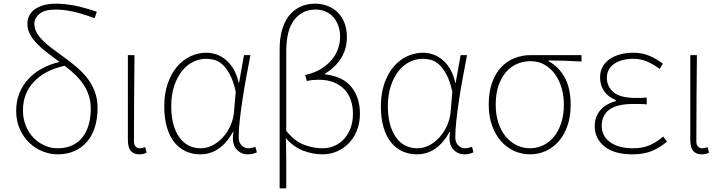

<svg xmlns="http://www.w3.org/2000/svg" viewBox="-20 -827 3927 1045"><path d="M495 -728 507 -763Q433 -788 381 -797.5Q329 -807 286 -807Q245 -807 215 -798Q185 -789 166 -774Q147 -759 138 -739Q129 -719 129 -697Q129 -667 143.5 -640Q158 -613 182.5 -588Q207 -563 238.5 -539Q270 -515 304 -490Q253 -478 209.5 -454.5Q166 -431 134.5 -397Q103 -363 85.5 -319.5Q68 -276 68 -224Q68 -168 88 -124Q108 -80 140 -49.5Q172 -19 212.5 -3Q253 13 293 13Q345 13 385.5 -5Q426 -23 454 -56Q482 -89 496.5 -135.5Q511 -182 511 -238Q511 -289 495.5 -329.5Q480 -370 454.5 -402.5Q429 -435 397 -462Q365 -489 332 -513Q298 -538 268 -560Q238 -582 215.5 -604Q193 -626 180 -649Q167 -672 167 -699Q167 -728 194.5 -751.5Q222 -775 284 -775Q321 -775 369.5 -765.5Q418 -756 495 -728ZM293 -20Q257 -20 223 -35Q189 -50 162.5 -77Q136 -104 120.5 -142.5Q105 -181 105 -227Q105 -318 164 -381.5Q223 -445 332 -469Q361 -447 386.5 -423Q412 -399 431.5 -371Q451 -343 462.5 -309.5Q474 -276 474 -235Q474 -190 463.5 -151Q453 -112 431 -82.5Q409 -53 374.5 -36.5Q340 -20 293 -20Z M737 13Q751 13 760.5 10.5Q770 8 778 4L771 -26Q761 -23 754.5 -21.5Q748 -20 740 -20Q727 -20 718 -29.5Q709 -39 709 -59Q709 -179 710 -292.5Q711 -406 712 -527H676V-66Q676 -24 692 -5.5Q708 13 737 13Z M1070 13Q1180 13 1248 -109H1251Q1240 -49 1264.5 -18Q1289 13 1329 13Q1346 13 1358 9.5Q1370 6 1378 2L1370 -28Q1362 -25 1352 -22.5Q1342 -20 1332 -20Q1310 -20 1294.5 -36.5Q1279 -53 1279 -79Q1279 -120 1285 -173.5Q1291 -227 1300 -286.5Q1309 -346 1320.5 -408Q1332 -470 1343 -527H1308L1281 -376H1279Q1269 -421 1250.5 -452Q1232 -483 1208 -502.5Q1184 -522 1157 -531Q1130 -540 1103 -540Q1058 -540 1016.5 -520.5Q975 -501 943.5 -464Q912 -427 893 -372.5Q874 -318 874 -249Q874 -183 888.5 -134Q903 -85 929 -52.5Q955 -20 991 -3.5Q1027 13 1070 13ZM1073 -20Q997 -20 954.5 -82Q912 -144 912 -249Q912 -311 928 -359Q944 -407 970 -440Q996 -473 1030.5 -490Q1065 -507 1102 -507Q1122 -507 1145 -501.5Q1168 -496 1189.5 -477Q1211 -458 1230.5 -422.5Q1250 -387 1263 -328L1254 -222Q1251 -181 1234.5 -144Q1218 -107 1193 -79.5Q1168 -52 1137 -36Q1106 -20 1073 -20Z M1502 -562V198H1538V61Q1538 -5 1536 -75Q1578 -27 1630 -7Q1682 13 1736 13Q1777 13 1814 -3Q1851 -19 1878.5 -47.5Q1906 -76 1922.5 -117Q1939 -158 1939 -207Q1939 -298 1891.5 -355Q1844 -412 1750 -422V-427Q1807 -462 1837.5 -512Q1868 -562 1868 -625Q1868 -670 1854 -704.5Q1840 -739 1816 -761.5Q1792 -784 1761 -795.5Q1730 -807 1696 -807Q1647 -807 1610.5 -788.5Q1574 -770 1550 -737.5Q1526 -705 1514 -660Q1502 -615 1502 -562ZM1538 -115V-548Q1538 -663 1581.5 -719Q1625 -775 1698 -775Q1725 -775 1749 -765.5Q1773 -756 1791 -737.5Q1809 -719 1820 -690.5Q1831 -662 1831 -624Q1831 -595 1820.5 -563.5Q1810 -532 1787 -503.5Q1764 -475 1728 -452.5Q1692 -430 1641 -419L1650 -386Q1666 -390 1682 -391.5Q1698 -393 1713 -393Q1761 -393 1796 -379Q1831 -365 1854.5 -340.5Q1878 -316 1889.5 -282Q1901 -248 1901 -208Q1901 -165 1888 -130Q1875 -95 1852.5 -70.5Q1830 -46 1800 -33Q1770 -20 1735 -20Q1685 -20 1634 -39.5Q1583 -59 1538 -115Z M2249 13Q2359 13 2427 -109H2430Q2419 -49 2443.5 -18Q2468 13 2508 13Q2525 13 2537 9.5Q2549 6 2557 2L2549 -28Q2541 -25 2531 -22.5Q2521 -20 2511 -20Q2489 -20 2473.5 -36.5Q2458 -53 2458 -79Q2458 -120 2464 -173.5Q2470 -227 2479 -286.5Q2488 -346 2499.5 -408Q2511 -470 2522 -527H2487L2460 -376H2458Q2448 -421 2429.5 -452Q2411 -483 2387 -502.5Q2363 -522 2336 -531Q2309 -540 2282 -540Q2237 -540 2195.5 -520.5Q2154 -501 2122.5 -464Q2091 -427 2072 -372.5Q2053 -318 2053 -249Q2053 -183 2067.5 -134Q2082 -85 2108 -52.5Q2134 -20 2170 -3.5Q2206 13 2249 13ZM2252 -20Q2176 -20 2133.5 -82Q2091 -144 2091 -249Q2091 -311 2107 -359Q2123 -407 2149 -440Q2175 -473 2209.5 -490Q2244 -507 2281 -507Q2301 -507 2324 -501.5Q2347 -496 2368.5 -477Q2390 -458 2409.5 -422.5Q2429 -387 2442 -328L2433 -222Q2430 -181 2413.5 -144Q2397 -107 2372 -79.5Q2347 -52 2316 -36Q2285 -20 2252 -20Z M2865 13Q2910 13 2950 -5Q2990 -23 3020.5 -57.5Q3051 -92 3068.5 -142.5Q3086 -193 3086 -257Q3086 -345 3054.5 -403.5Q3023 -462 2966 -494V-498Q3012 -498 3055.5 -496.5Q3099 -495 3145 -492V-527H2868Q2823 -527 2781.5 -511Q2740 -495 2708.5 -462Q2677 -429 2658.5 -378Q2640 -327 2640 -257Q2640 -193 2658.5 -142.5Q2677 -92 2708 -57.5Q2739 -23 2779.5 -5Q2820 13 2865 13ZM2865 -20Q2826 -20 2791.5 -37Q2757 -54 2732 -84.5Q2707 -115 2692.5 -159Q2678 -203 2678 -257Q2678 -316 2693 -360Q2708 -404 2733.5 -434Q2759 -464 2793.5 -479Q2828 -494 2867 -494Q2911 -494 2944.5 -474.5Q2978 -455 3001.5 -422Q3025 -389 3037 -346.5Q3049 -304 3049 -257Q3049 -203 3035 -159Q3021 -115 2996.5 -84.5Q2972 -54 2938 -37Q2904 -20 2865 -20Z M3421 13Q3480 13 3522.5 -3Q3565 -19 3610 -56L3590 -84Q3548 -49 3511 -34.5Q3474 -20 3425 -20Q3347 -20 3301 -53Q3255 -86 3255 -143Q3255 -200 3297 -230.5Q3339 -261 3424 -261H3460Q3477 -261 3500 -259V-296Q3480 -294 3468 -294H3440Q3356 -294 3319.5 -325Q3283 -356 3283 -403Q3283 -430 3294.5 -449.5Q3306 -469 3325.5 -481.5Q3345 -494 3371 -500.5Q3397 -507 3425 -507Q3467 -507 3501 -492.5Q3535 -478 3570 -452L3588 -480Q3553 -507 3514 -523.5Q3475 -540 3427 -540Q3390 -540 3357 -531.5Q3324 -523 3299 -506Q3274 -489 3260 -463.5Q3246 -438 3246 -405Q3246 -363 3268 -331Q3290 -299 3332 -282V-277Q3310 -271 3289.5 -260.5Q3269 -250 3253 -233.5Q3237 -217 3227 -194Q3217 -171 3217 -141Q3217 -72 3270.5 -29.5Q3324 13 3421 13Z M3798 13Q3812 13 3821.5 10.5Q3831 8 3839 4L3832 -26Q3822 -23 3815.5 -21.5Q3809 -20 3801 -20Q3788 -20 3779 -29.5Q3770 -39 3770 -59Q3770 -179 3771 -292.5Q3772 -406 3773 -527H3737V-66Q3737 -24 3753 -5.5Q3769 13 3798 13Z"/></svg>

Font: Spoqa Han Sans Neo Thin
Style: Regular
Weight: 100
Designer: [Spoqa Han Sans Neo] Dong-huui Kim  Younghwa Kang  Yujin Lee  [Noto Sans] Ryoko NISHIZUKA  (kana & ideographs); Paul D. 
Foundry: Spoqa (http://www.spoqa-han-sans.com)
Version: Version 1.100;hotconv 1.0.109;makeotfexe 2.5.65596